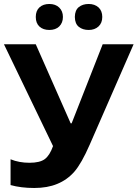

<svg xmlns="http://www.w3.org/2000/svg" viewBox="-20 -937 693 967"><path d="M33.2 -4.9V-134.8Q76.2 -117.2 128.4 -117.2Q180.7 -117.2 205.6 -135.7Q230.5 -154.3 247.1 -201.2L0 -713.9H160.2L335.9 -315.9H340.8L497.1 -713.9H652.8L432.1 -209Q390.6 -113.8 354.5 -72.3Q318.4 -31.2 268.1 -10.7Q218.8 9.8 152.3 9.8Q85.9 9.8 33.2 -4.9ZM356.9 -851.6Q357.4 -885.7 377 -901.4Q396.5 -917 426.8 -917Q457 -917 476.6 -899.4Q495.1 -881.8 495.1 -851.6Q495.1 -821.3 476.1 -803.7Q457 -786.1 426.8 -786.1Q396.5 -786.1 377 -801.8Q357.4 -817.4 356.9 -851.6ZM278.3 -803.7Q259.8 -786.1 228.5 -786.1Q197.3 -786.1 178.7 -803.2Q160.2 -820.3 160.2 -851.6Q160.2 -882.8 178.7 -899.9Q197.3 -917 228.5 -917Q259.8 -917 278.3 -898.9Q296.9 -880.9 296.9 -851.6Q296.9 -822.3 278.3 -803.7Z"/></svg>

Font: OpenSans-Bold
Style: Bold
Weight: 700
Foundry: Ascender Corporation
Version: Version 1.10